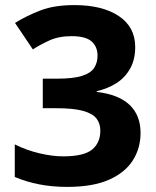

<svg xmlns="http://www.w3.org/2000/svg" viewBox="-20 -815 612 754"><path d="M511 -630Q511 -582 491.5 -546.5Q472 -511 438 -489Q404 -467 360 -457V-454Q446 -444 489 -403Q532 -362 532 -293Q532 -233 501.5 -185Q471 -137 407.5 -109Q344 -81 244 -81Q185 -81 134 -91Q83 -101 38 -120V-248Q84 -225 134.5 -213Q185 -201 228 -201Q309 -201 341.5 -227.5Q374 -254 374 -302Q374 -330 359 -349.5Q344 -369 306.5 -379.5Q269 -390 202 -390H148V-506H203Q269 -506 303.5 -517.5Q338 -529 350.5 -549.5Q363 -570 363 -596Q363 -632 339.5 -652.5Q316 -673 261 -673Q210 -673 172.5 -655.5Q135 -638 109 -621L39 -725Q86 -754 140 -774.5Q194 -795 272 -795Q382 -795 446.5 -752Q511 -709 511 -630Z"/></svg>

Font: Noto Sans Kannada UI
Style: Regular
Weight: 400
Designer: Jelle Bosma - Monotype Design Team
Foundry: Monotype Imaging Inc.
Version: Version 2.006